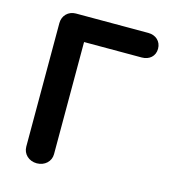

<svg xmlns="http://www.w3.org/2000/svg" viewBox="-106 -784 764 868"><g transform="rotate(15 276.5 -350.0)"><path d="M542 -642C542 -677 516 -700 481 -700H142C107 -700 81 -674 81 -639V-61C81 -26 109 0 146 0C183 0 211 -26 211 -60V-585H481C516 -585 542 -607 542 -642Z"/></g></svg>

Font: Hotpoint
Style: Bold
Weight: 700
Designer: Andrew Paglinawan, Luciano Perondi, Riccardo Olocco
Foundry: CAST Cooperativa Anonima Servizi Tipografici
Version: Version 1.000;PS 2.1;hotconv 16.6.51;makeotf.lib2.5.65220